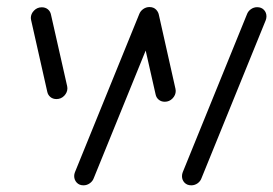

<svg xmlns="http://www.w3.org/2000/svg" viewBox="-20 -539 794 558"><path d="M508.9 -27Q508.9 -33 511.1 -38.5L697.4 -496.7Q700.7 -506.3 709.1 -512.2Q717.4 -518.1 727.4 -518.1Q739.6 -518.1 747 -510.4Q754.4 -502.6 754.4 -491.5Q754.4 -485.6 752.2 -480L565.9 -21.9Q562.6 -12.2 554.3 -6.3Q545.9 -0.4 535.9 -0.4Q523.7 -0.4 516.3 -8.1Q508.9 -15.9 508.9 -27ZM117.4 -272.2 70.4 -480.7Q69.6 -484.4 69.6 -486.7Q69.6 -498.9 78.9 -508.3Q88.1 -517.8 101.5 -517.8Q111.9 -517.8 119.1 -511.9Q126.3 -505.9 128.1 -496.7L175.2 -288.5Q175.9 -284.8 175.9 -282.6Q175.9 -270.4 166.7 -260.7Q157.4 -251.1 144.1 -251.1Q133.7 -251.1 126.5 -257Q119.3 -263 117.4 -272.2ZM195.6 -27.4Q195.6 -33 197.8 -38.5L384.4 -497.4Q387.8 -506.7 396.1 -512.6Q404.4 -518.5 414.4 -518.5Q426.7 -518.5 434.1 -510.6Q441.5 -502.6 441.5 -491.5Q441.5 -485.9 439.3 -480.4L252.6 -21.5Q249.3 -12.2 240.9 -6.3Q232.6 -0.4 222.6 -0.4Q210.4 -0.4 203 -8.3Q195.6 -16.3 195.6 -27.4ZM432.2 -264.8 383.3 -480.7Q382.6 -484.4 382.6 -486.7Q382.6 -498.9 391.9 -508.3Q401.1 -517.8 414.4 -517.8Q424.4 -517.8 432 -511.9Q439.6 -505.9 441.5 -496.7L490 -280.7Q490.7 -277 490.7 -274.8Q490.7 -262.6 481.5 -253Q472.2 -243.3 458.9 -243.3Q448.5 -243.3 441.3 -249.3Q434.1 -255.2 432.2 -264.8Z"/></svg>

Font: 26F Galaxy Sans Medium
Style: Italic
Weight: 500
Italic angle: -5°
Designer: C₂₉H₂₅N₃O₅
Version: Version 1.200